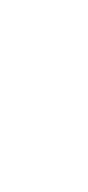

<svg xmlns="http://www.w3.org/2000/svg" viewBox="-20 -770 340 740"><path d="M200 -750Q200 -750 200 -750Q200 -750 200 -750Q200 -750 200 -750Q200 -750 200 -750Q200 -750 200 -750Q200 -750 200 -750Q200 -750 200 -750Q200 -750 200 -750Q200 -750 200 -750Q200 -750 200 -750Q200 -750 200 -750Q200 -750 200 -750ZM100 -650Q100 -650 100 -650Q100 -650 100 -650Q100 -650 100 -650Q100 -650 100 -650Q100 -650 100 -650Q100 -650 100 -650Q100 -650 100 -650Q100 -650 100 -650Q100 -650 100 -650Q100 -650 100 -650Q100 -650 100 -650Q100 -650 100 -650ZM100 -150Q100 -150 100 -150Q100 -150 100 -150Q100 -150 100 -150Q100 -150 100 -150Q100 -150 100 -150Q100 -150 100 -150Q100 -150 100 -150Q100 -150 100 -150Q100 -150 100 -150Q100 -150 100 -150Q100 -150 100 -150Q100 -150 100 -150ZM100 -250Q100 -250 100 -250Q100 -250 100 -250Q100 -250 100 -250Q100 -250 100 -250Q100 -250 100 -250Q100 -250 100 -250Q100 -250 100 -250Q100 -250 100 -250Q100 -250 100 -250Q100 -250 100 -250Q100 -250 100 -250Q100 -250 100 -250ZM100 -350Q100 -350 100 -350Q100 -350 100 -350Q100 -350 100 -350Q100 -350 100 -350Q100 -350 100 -350Q100 -350 100 -350Q100 -350 100 -350Q100 -350 100 -350Q100 -350 100 -350Q100 -350 100 -350Q100 -350 100 -350Q100 -350 100 -350ZM200 -50Q200 -50 200 -50Q200 -50 200 -50Q200 -50 200 -50Q200 -50 200 -50Q200 -50 200 -50Q200 -50 200 -50Q200 -50 200 -50Q200 -50 200 -50Q200 -50 200 -50Q200 -50 200 -50Q200 -50 200 -50Q200 -50 200 -50ZM200 -450Q200 -450 200 -450Q200 -450 200 -450Q200 -450 200 -450Q200 -450 200 -450Q200 -450 200 -450Q200 -450 200 -450Q200 -450 200 -450Q200 -450 200 -450Q200 -450 200 -450Q200 -450 200 -450Q200 -450 200 -450Q200 -450 200 -450ZM100 -50Q100 -50 100 -50Q100 -50 100 -50Q100 -50 100 -50Q100 -50 100 -50Q100 -50 100 -50Q100 -50 100 -50Q100 -50 100 -50Q100 -50 100 -50Q100 -50 100 -50Q100 -50 100 -50Q100 -50 100 -50Q100 -50 100 -50ZM100 -450Q100 -450 100 -450Q100 -450 100 -450Q100 -450 100 -450Q100 -450 100 -450Q100 -450 100 -450Q100 -450 100 -450Q100 -450 100 -450Q100 -450 100 -450Q100 -450 100 -450Q100 -450 100 -450Q100 -450 100 -450Q100 -450 100 -450ZM200 -250Q200 -250 200 -250Q200 -250 200 -250Q200 -250 200 -250Q200 -250 200 -250Q200 -250 200 -250Q200 -250 200 -250Q200 -250 200 -250Q200 -250 200 -250Q200 -250 200 -250Q200 -250 200 -250Q200 -250 200 -250Q200 -250 200 -250Z"/></svg>

Font: TINY 5x3
Style: Regular
Weight: 400
Designer: Jack Halten Fahnestock
Foundry: Velvetyne Type Foundry
Version: Version 1.002